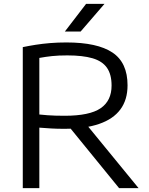

<svg xmlns="http://www.w3.org/2000/svg" viewBox="-20 -966 766 986"><path d="M97 0V-724Q128 -730.5 163 -736Q198 -741.5 237.5 -744.8Q277 -748 321 -748Q480 -748 557.5 -696.2Q635 -644.5 635 -528Q635 -453.5 598.2 -404Q561.5 -354.5 488.8 -329.5Q416 -304.5 308.5 -304.5Q273 -304.5 243.8 -306.2Q214.5 -308 182 -310.5V0ZM591.5 0 306 -350.5H404.5L691.5 0ZM311.5 -371.5Q440 -371.5 496.5 -410Q553 -448.5 553 -526.5Q553 -584 529.2 -618Q505.5 -652 455.2 -666.8Q405 -681.5 325.5 -681.5Q280 -681.5 247.2 -678Q214.5 -674.5 182 -668.5V-378Q205.5 -375.5 224.5 -374.2Q243.5 -373 264 -372.2Q284.5 -371.5 311.5 -371.5ZM313 -804 422 -946H516.5L394 -804Z"/></svg>

Font: Encode Sans SC Expanded
Style: Regular
Weight: 400
Width: 7
Designer: Multiple Designers
Foundry: Impallari Type
Version: Version 3.002